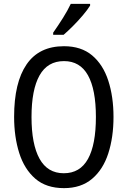

<svg xmlns="http://www.w3.org/2000/svg" viewBox="-20 -1014 659 993"><path d="M567 -409Q567 -304 540 -220.5Q513 -137 456 -89Q399 -41 311 -41Q219 -41 162.5 -90Q106 -139 79.5 -222.5Q53 -306 53 -410Q53 -587 117.5 -681Q182 -775 311 -775Q400 -775 456.5 -727.5Q513 -680 540 -597Q567 -514 567 -409ZM143 -409Q143 -268 184.5 -193Q226 -118 310 -118Q394 -118 435 -192Q476 -266 476 -409Q476 -551 435 -624.5Q394 -698 311 -698Q226 -698 184.5 -624Q143 -550 143 -409ZM446 -985Q433 -964 409 -935.5Q385 -907 357.5 -879.5Q330 -852 309 -834H255V-845Q281 -882 305.5 -921Q330 -960 346 -994H446Z"/></svg>

Font: Noto Sans Tamil UI Condensed
Style: Regular
Weight: 400
Width: 3
Designer: Jelle Bosma - Monotype Design Team
Foundry: Monotype Imaging Inc.
Version: Version 2.004; ttfautohint (v1.8.4.7-5d5b)